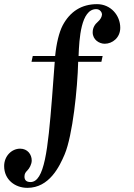

<svg xmlns="http://www.w3.org/2000/svg" viewBox="-46 -744 646 926"><path d="M-26 57C-26 123 27 162 86 162C192 162 241 59 266 0C304 -90 328 -316 331 -446H443L449 -474H333C336 -556 344 -700 418 -700C438 -700 446 -682 446 -675C446 -664 438 -649 426 -639C412 -627 401 -611 401 -588C401 -552 433 -533 459 -533C496 -533 534 -562 534 -610C534 -670 488 -724 422 -724C348 -724 292 -689 256 -621C239 -588 226 -535 220 -474H112L106 -446H218L205 -273C185 -20 168 134 101 134C82 134 72 125 72 108C72 94 77 87 86 78C96 68 107 48 107 30C107 1 87 -27 51 -27C11 -27 -26 8 -26 57Z"/></svg>

Font: Old Standard
Style: Bold
Weight: 700
Designer: Alexey Kryukov <alexios@thessalonica.org.ru>
Version: Version 2.0.2